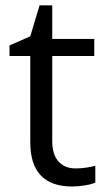

<svg xmlns="http://www.w3.org/2000/svg" viewBox="-20 -679 393 709"><path d="M258.8 -57.1Q280.3 -57.1 300.3 -60.3Q320.3 -63.5 332 -66.9V-4.9Q318.8 1.5 293.2 5.6Q267.6 9.8 247.1 9.8Q91.8 9.8 91.8 -153.8V-472.2H15.1V-511.2L91.8 -544.9L126 -659.2H172.9V-535.2H328.1V-472.2H172.9V-157.2Q172.9 -108.9 195.8 -83Q218.8 -57.1 258.8 -57.1Z"/></svg>

Font: f0_4961  
Style: Regular
Weight: 400
Foundry: Ascender Corporation
Version: Version 1.10